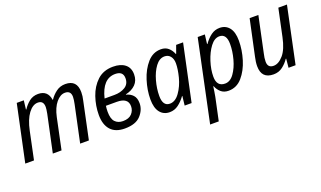

<svg xmlns="http://www.w3.org/2000/svg" viewBox="-78 -1012 2870 1716"><g transform="rotate(-20 1357.5 -154.5)"><path d="M14 0H97L152 -262Q173 -363 214.5 -418.5Q256 -474 305 -474Q359 -474 359 -413Q359 -394 351 -352L276 0H359L421 -295Q439 -379 478.5 -426.5Q518 -474 563 -474Q619 -474 619 -415Q619 -402 616.5 -385Q614 -368 610 -348L536 0H619L693 -351Q698 -371 700.5 -390.5Q703 -410 703 -429Q703 -546 592 -546Q543 -546 505.5 -518.5Q468 -491 442 -452H439Q425 -546 333 -546Q284 -546 248.5 -518Q213 -490 189 -452H185L195 -536H128Z M959 10Q1063 10 1111 -42.5Q1159 -95 1159 -158Q1159 -208 1134 -235Q1109 -262 1070 -271L1071 -274Q1130 -287 1165.5 -323Q1201 -359 1201 -418Q1201 -480 1159.5 -513Q1118 -546 1046 -546Q954 -546 895.5 -491.5Q837 -437 808.5 -353.5Q780 -270 780 -183Q780 -91 825 -40.5Q870 10 959 10ZM879 -304Q921 -478 1042 -478Q1117 -478 1117 -411Q1117 -356 1074.5 -330Q1032 -304 973 -304ZM966 -58Q919 -58 891.5 -87Q864 -116 864 -183Q864 -197 865 -211.5Q866 -226 868 -239H971Q1078 -239 1078 -159Q1078 -118 1050 -88Q1022 -58 966 -58Z M1386 10Q1432 10 1469 -17.5Q1506 -45 1537 -88H1540L1530 0H1596L1710 -536H1644L1617 -461H1613Q1599 -498 1571.5 -522Q1544 -546 1501 -546Q1425 -546 1371.5 -485Q1318 -424 1289.5 -334Q1261 -244 1261 -156Q1261 -75 1294.5 -32.5Q1328 10 1386 10ZM1413 -61Q1346 -61 1346 -158Q1346 -228 1366.5 -301.5Q1387 -375 1424 -425Q1461 -475 1510 -475Q1545 -475 1565.5 -449.5Q1586 -424 1586 -382Q1586 -328 1567 -253Q1547 -176 1506 -118.5Q1465 -61 1413 -61Z M1686 237H1768L1814 21Q1818 1 1822 -26Q1826 -53 1829 -74H1833Q1846 -39 1874 -14.5Q1902 10 1946 10Q2023 10 2076 -51Q2129 -112 2156.5 -202Q2184 -292 2184 -380Q2184 -462 2150.5 -504Q2117 -546 2060 -546Q2014 -546 1977.5 -519Q1941 -492 1910 -448H1906L1917 -536H1849ZM1938 -61Q1859 -61 1859 -155Q1859 -222 1883 -297Q1907 -372 1946 -424Q1985 -476 2032 -476Q2100 -476 2100 -379Q2100 -310 2080 -236.5Q2060 -163 2023.5 -112Q1987 -61 1938 -61Z M2374 10Q2423 10 2460 -18Q2497 -46 2522 -84H2526L2518 0H2585L2698 -536H2616L2561 -277Q2538 -166 2492.5 -114Q2447 -62 2400 -62Q2344 -62 2344 -121Q2344 -155 2354 -196L2426 -536H2343L2270 -195Q2265 -173 2262 -151Q2259 -129 2259 -109Q2259 10 2374 10Z"/></g></svg>

Font: Noto Sans UI SemiCondensed
Style: Italic
Weight: 400
Width: 4
Italic angle: -12°
Designer: Monotype Design Team
Foundry: Monotype Imaging Inc.
Version: Version 1.901